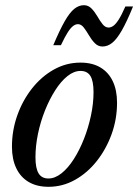

<svg xmlns="http://www.w3.org/2000/svg" viewBox="-20 -708 532 739"><path d="M289.5 -467Q335 -467 366.2 -448.5Q397.5 -430 414 -395.5Q430.5 -361 430.5 -312.5Q430.5 -250 409.8 -192.2Q389 -134.5 352.8 -88.5Q316.5 -42.5 268.8 -15.8Q221 11 167 11Q122 11 90.5 -7.5Q59 -26 42.5 -60.8Q26 -95.5 26 -143.5Q26 -206 46.5 -263.8Q67 -321.5 103.2 -367.5Q139.5 -413.5 187.2 -440.2Q235 -467 289.5 -467ZM166.5 -21Q191.5 -21 216.8 -41Q242 -61 264 -95.5Q286 -130 303 -173Q320 -216 330 -262.8Q340 -309.5 340 -353.5Q340 -396 328 -415.5Q316 -435 290 -435Q264.5 -435 239.5 -415Q214.5 -395 192.5 -360.5Q170.5 -326 153.2 -283Q136 -240 126.2 -193.2Q116.5 -146.5 116.5 -102.5Q116.5 -60.5 128.5 -40.8Q140.5 -21 166.5 -21ZM492 -683Q468 -624 448.5 -590.2Q429 -556.5 411.5 -542.8Q394 -529 374.5 -529Q357.5 -529 345 -541.8Q332.5 -554.5 322.5 -571.8Q312.5 -589 302.5 -602Q292.5 -615 280 -615Q271 -615 261.8 -608.2Q252.5 -601.5 241.2 -584.2Q230 -567 214.5 -534H185Q210 -593 229.2 -626.5Q248.5 -660 266 -674Q283.5 -688 303 -688Q320 -688 332.5 -675Q345 -662 354.8 -645Q364.5 -628 374.8 -615Q385 -602 398 -602Q407 -602 416.2 -608.5Q425.5 -615 436.8 -632.5Q448 -650 462.5 -683Z"/></svg>

Font: Newsreader 36pt Medium
Style: Italic
Weight: 500
Italic angle: -17°
Designer: Hugues Gentile
Foundry: Production Type
Version: Version 1.003